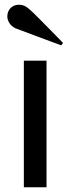

<svg xmlns="http://www.w3.org/2000/svg" viewBox="-20 -793 300 813"><path d="M11 0ZM177 0H81V-536H177ZM102 -756Q111 -749 147 -713Q183 -677 215 -644L247 -611L239 -601L193 -618Q148 -635 99.5 -653Q51 -671 46 -673Q29 -681 20 -695Q11 -709 11 -724Q11 -744 24.5 -758.5Q38 -773 61 -773Q83 -773 102 -756Z"/></svg>

Font: Myanmar Chatu
Style: Regular
Weight: 400
Designer: Danh Hong
Foundry: Google Inc.
Version: Version 2.00 November 20, 2015